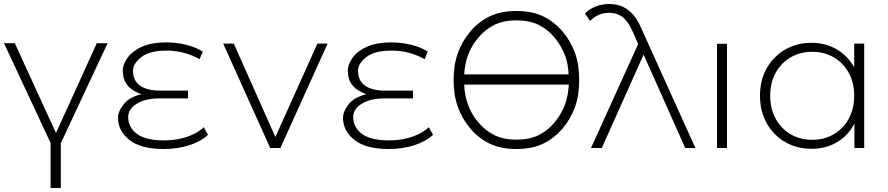

<svg xmlns="http://www.w3.org/2000/svg" viewBox="-47 -740 4440 960"><path d="M206 200V-25L-27 -524H27L233 -75L437 -524H491L257 -24V200Z M993 -66Q958 -33 900 -14Q842 5 771 5Q658 5 600.5 -40Q543 -85 543 -152Q543 -180 566.5 -212.5Q590 -245 631 -260Q645 -266 661 -269Q650 -272 641 -277Q605 -292 586 -319Q567 -346 567 -387Q567 -418 591.5 -452Q616 -486 664 -507Q712 -528 783 -528Q835 -528 884 -516Q933 -504 967 -482L951 -444Q914 -465 872.5 -476Q831 -487 785 -487Q701 -487 659.5 -454.5Q618 -422 618 -387Q618 -337 653 -312Q688 -287 752 -287H893V-248H749Q680 -248 637 -221.5Q594 -195 594 -155Q594 -103 638 -70.5Q682 -38 773 -38Q815 -38 852 -46Q889 -54 920 -69Q951 -84 972 -104Z M1304 0 1069 -522H1122L1330 -55L1540 -522H1591L1355 0Z M2118 -66Q2083 -33 2025 -14Q1967 5 1896 5Q1783 5 1725.5 -40Q1668 -85 1668 -152Q1668 -180 1691.5 -212.5Q1715 -245 1756 -260Q1770 -266 1786 -269Q1775 -272 1766 -277Q1730 -292 1711 -319Q1692 -346 1692 -387Q1692 -418 1716.5 -452Q1741 -486 1789 -507Q1837 -528 1908 -528Q1960 -528 2009 -516Q2058 -504 2092 -482L2076 -444Q2039 -465 1997.5 -476Q1956 -487 1910 -487Q1826 -487 1784.5 -454.5Q1743 -422 1743 -387Q1743 -337 1778 -312Q1813 -287 1877 -287H2018V-248H1874Q1805 -248 1762 -221.5Q1719 -195 1719 -155Q1719 -103 1763 -70.5Q1807 -38 1898 -38Q1940 -38 1977 -46Q2014 -54 2045 -69Q2076 -84 2097 -104Z M2535 5Q2457 5 2402 -21.5Q2347 -48 2305.5 -96.5Q2264 -145 2242.5 -204.5Q2221 -264 2221 -340Q2221 -416 2242.5 -475.5Q2264 -535 2305.5 -583.5Q2347 -632 2402 -658.5Q2457 -685 2535 -685Q2614 -685 2668.5 -658.5Q2723 -632 2764.5 -584Q2806 -536 2827.5 -476.5Q2849 -417 2849 -340Q2849 -263 2827.5 -203.5Q2806 -144 2764.5 -96Q2723 -48 2668.5 -21.5Q2614 5 2535 5ZM2796 -368Q2794 -418 2780 -458Q2762 -508 2727.5 -550Q2693 -592 2647.5 -615Q2602 -638 2535 -638Q2469 -638 2423.5 -615Q2378 -592 2343 -550Q2308 -508 2291 -458Q2277 -418 2274 -368ZM2535 -42Q2602 -42 2647.5 -65Q2693 -88 2727.5 -130Q2762 -172 2780 -223Q2794 -265 2797 -317H2274Q2276 -265 2291 -223Q2308 -172 2343 -130Q2378 -88 2423.5 -65Q2469 -42 2535 -42Z M2999 -720Q3034 -720 3063 -708Q3092 -696 3117 -668.5Q3142 -641 3162 -593L3430 0H3379L3171 -467L2962 0H2908L3144 -520L3116 -583Q3092 -636 3064.5 -656Q3037 -676 3000 -676Q2971 -676 2947.5 -666Q2924 -656 2903 -635L2878 -673Q2901 -696 2932.5 -708Q2964 -720 2999 -720Z M3538 0V-521H3588V0Z M4011 4Q3938 4 3879.5 -29.5Q3821 -63 3787 -123Q3753 -183 3753 -261Q3753 -340 3787 -399.5Q3821 -459 3879.5 -492.5Q3938 -526 4011 -526Q4080 -526 4135.5 -494Q4191 -462 4224 -403Q4224 -403 4224 -402V-522H4274V0H4225V-123Q4225 -122 4224 -120Q4192 -60 4136.5 -28Q4081 4 4011 4ZM4014 -41Q4074 -41 4121.5 -68.5Q4169 -96 4196.5 -146Q4224 -196 4224 -261Q4224 -327 4196.5 -376.5Q4169 -426 4121.5 -453.5Q4074 -481 4014 -481Q3954 -481 3906.5 -453.5Q3859 -426 3831.5 -376.5Q3804 -327 3804 -261Q3804 -196 3831.5 -146Q3859 -96 3906.5 -68.5Q3954 -41 4014 -41Z"/></svg>

Font: Montserrat Z Light
Style: Regular
Weight: 300
Designer: Julieta Ulanovsky
Foundry: Julieta Ulanovsky
Version: Version 8.000